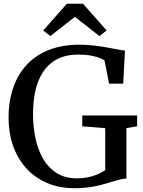

<svg xmlns="http://www.w3.org/2000/svg" viewBox="-20 -989 760 1020"><path d="M378.5 11Q294.5 11 228.8 -17.5Q163 -46 117.8 -97Q72.5 -148 49 -215.8Q25.5 -283.5 25.5 -361.5Q25.5 -454.5 51.8 -527.2Q78 -600 127 -650Q176 -700 245.2 -725.8Q314.5 -751.5 400 -751.5Q440 -751.5 477.8 -747.2Q515.5 -743 548.2 -737Q581 -731 605.8 -726.2Q630.5 -721.5 644 -720.5L634.5 -544.5H559.5L535.5 -667Q529 -673 511 -680.5Q493 -688 463.8 -693.5Q434.5 -699 394 -699Q318 -699 264.8 -663.5Q211.5 -628 183.5 -557.5Q155.5 -487 155.5 -382.5Q155.5 -315 168.5 -253.8Q181.5 -192.5 209.5 -144.8Q237.5 -97 281.8 -69.2Q326 -41.5 388.5 -41.5Q419.5 -41.5 446.5 -47Q473.5 -52.5 496.5 -62.2Q519.5 -72 539 -85V-308L417 -318V-375.5H708.5V-318L651.5 -308.5V-40Q632.5 -39.5 611.8 -34Q591 -28.5 567.2 -21Q543.5 -13.5 515.2 -6.2Q487 1 453 6Q419 11 378.5 11ZM247.5 -797.5 209.5 -827 335 -969H421L546.5 -827L508 -797.5L378 -899.5Z"/></svg>

Font: Merriweather 28pt Medium
Style: Regular
Weight: 500
Version: Version 2.100